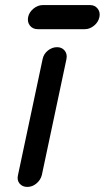

<svg xmlns="http://www.w3.org/2000/svg" viewBox="-20 -738 413 757"><path d="M148 -505Q152 -525 168.5 -538.5Q185 -552 205 -552Q224 -552 235 -538.5Q246 -525 242 -505L145 -48Q140 -28 123.5 -14.5Q107 -1 88 -1Q68 -1 57 -14.5Q46 -28 51 -48ZM129 -623Q109 -623 98 -637Q87 -651 91 -671Q95 -690 112 -704Q129 -718 149 -718H335Q354 -718 365 -704Q376 -690 372 -671Q368 -651 351 -637Q334 -623 315 -623Z"/></svg>

Font: VDS
Style: Italic
Weight: 400
Designer: artmaker
Foundry: artmaker
Version: Version 1.000 2009 initial release